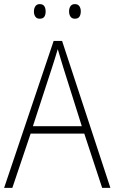

<svg xmlns="http://www.w3.org/2000/svg" viewBox="-20 -914 557 934"><path d="M477 0 390 -264H129L40 0H0L241 -715H282L517 0ZM288 -585Q282 -605 275 -628Q268 -651 261 -675Q254 -652 247 -629Q240 -606 233 -585L140 -300H378ZM145 -858Q145 -873 152 -883.5Q159 -894 173 -894Q189 -894 195.5 -884Q202 -874 202 -858Q202 -842 195.5 -832.5Q189 -823 173 -823Q159 -823 152 -833Q145 -843 145 -858ZM316 -859Q316 -874 323 -884Q330 -894 344 -894Q359 -894 366 -884Q373 -874 373 -859Q373 -843 366.5 -833Q360 -823 344 -823Q330 -823 323 -833Q316 -843 316 -859Z"/></svg>

Font: Noto Sans Gujarati SemiCondensed ExtraLight
Style: Regular
Weight: 200
Width: 4
Designer: Jelle Bosma - Monotype Design Team, Universal Thirst
Foundry: Monotype Imaging Inc.
Version: Version 2.106; ttfautohint (v1.8.4.7-5d5b)